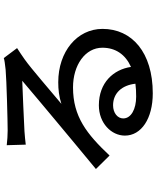

<svg xmlns="http://www.w3.org/2000/svg" viewBox="76 -878 847 1040"><g transform="rotate(-90 500.0 -358.5)"><path d="M496 -45C429 -45 378 -72 378 -115C378 -146 408 -170 449 -170C515 -170 558 -122 566 -49C544 -46 521 -45 496 -45ZM705 -762C694 -758 676 -756 642 -752C588 -747 364 -741 312 -741C288 -741 258 -743 233 -746L236 -643C258 -646 284 -648 309 -650C361 -653 530 -660 582 -662C532 -619 418 -524 363 -478C305 -430 181 -326 104 -263L177 -189C294 -313 388 -387 546 -387C667 -387 761 -321 761 -228C761 -156 724 -103 657 -73C643 -168 572 -247 449 -247C352 -247 285 -179 285 -106C285 -17 377 45 514 45C736 45 863 -68 863 -227C863 -365 740 -467 574 -467C535 -467 497 -463 457 -450C527 -508 647 -613 698 -649C716 -662 739 -677 759 -690Z"/></g></svg>

Font: Noto Sans CJK KR Medium
Style: Regular
Weight: 500
Designer: Ryoko NISHIZUKA (kana & ideographs); Paul D. Hunt (Latin, Greek & Cyrillic); Wenlong ZHANG (bopomofo); Sandoll Communica
Foundry: Adobe Systems Incorporated
Version: Version 1.004;PS 1.004;hotconv 1.0.82;makeotf.lib2.5.63406